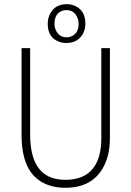

<svg xmlns="http://www.w3.org/2000/svg" viewBox="-20 -889 628 917"><path d="M504.9 -229.5V-659.2H463.9V-229.5Q463.9 -38.1 303.7 -30.3Q296.9 -30.3 291 -30.3Q146.5 -30.3 127 -192.4Q124 -216.8 124 -243.2V-659.2H83V-243.2Q83 -32.2 235.4 2Q262.7 7.8 293 7.8Q418.9 7.8 472.7 -88.9Q504.9 -146.5 504.9 -229.5ZM387.7 -776.4Q387.7 -840.8 335 -862.3Q317.4 -869.1 298.8 -869.1Q245.1 -869.1 220.7 -826.2Q208 -803.7 208 -775.4Q208 -709 262.7 -689.5Q279.3 -683.6 296.9 -683.6Q349.6 -683.6 375 -725.6Q387.7 -748 387.7 -776.4ZM240.2 -775.4Q240.2 -824.2 278.3 -837.9Q288.1 -840.8 296.9 -840.8Q334 -840.8 348.6 -806.6Q355.5 -792 355.5 -775.4Q355.5 -727.5 317.4 -713.9Q307.6 -710.9 297.9 -710.9Q262.7 -710.9 247.1 -744.1Q240.2 -758.8 240.2 -775.4Z"/></svg>

Font: Yaldevi Colombo ExtraLight
Style: Regular
Weight: 275
Designer: Sol Matas, Denzil Rajitha, Kosala Senevirathne and Pathum Egodawatta
Foundry: Mooniak
Version: Version 1.020 ; ttfautohint (v1.6)